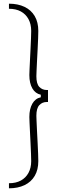

<svg xmlns="http://www.w3.org/2000/svg" viewBox="-20 -820 310 1040"><path d="M28.5 200V172.5Q66 172.5 92.8 158Q119.5 143.5 134.2 116.5Q149 89.5 149 52.5Q149 40 148 14.2Q147 -11.5 145.5 -42.8Q144 -74 142.5 -104Q141 -134 140 -156.5Q139 -179 139 -186.5Q139 -230 155.2 -258.5Q171.5 -287 201 -293V-307Q171.5 -313 155.2 -341.2Q139 -369.5 139 -413.5Q139 -421 140 -443.5Q141 -466 142.5 -496Q144 -526 145.5 -557.2Q147 -588.5 148 -614.2Q149 -640 149 -652.5Q149 -689.5 134.2 -716.5Q119.5 -743.5 92.8 -758Q66 -772.5 28.5 -772.5V-800Q77 -800 113 -782.8Q149 -765.5 168.2 -732.5Q187.5 -699.5 187.5 -652.5Q187.5 -639 186.5 -612.2Q185.5 -585.5 183.8 -552.8Q182 -520 180.5 -489.2Q179 -458.5 178 -436Q177 -413.5 177 -407Q177 -366 193 -349.2Q209 -332.5 233 -332.5H240V-267.5H233Q209 -267.5 193 -250.5Q177 -233.5 177 -193Q177 -186.5 178 -163.8Q179 -141 180.5 -110Q182 -79 183.8 -46.5Q185.5 -14 186.5 12.8Q187.5 39.5 187.5 52.5Q187.5 99.5 168.2 132.5Q149 165.5 113 182.8Q77 200 28.5 200Z"/></svg>

Font: Big Shoulders Thin
Style: Regular
Weight: 100
Version: Version 2.002